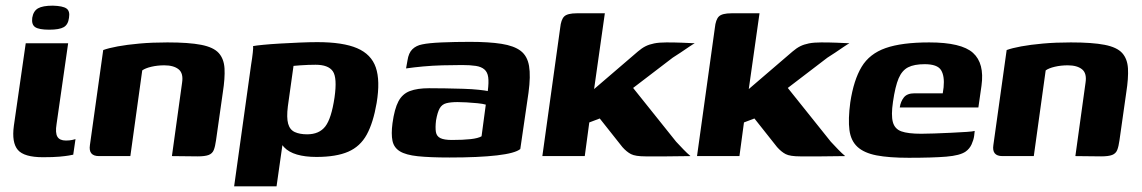

<svg xmlns="http://www.w3.org/2000/svg" viewBox="-20 -552 4038 679"><path d="M132 4Q65 4 43 -22Q21 -48 29 -107L71 -399H221L180 -113Q175 -82 183 -68.5Q191 -55 213 -55Q226 -55 235 -57Q244 -59 247 -60L239 -5Q235 -4 223.5 -2Q212 0 190.5 2Q169 4 132 4ZM154 -447Q118 -447 104.5 -456Q91 -465 94 -489Q98 -513 114.5 -522.5Q131 -532 167 -532Q202 -531 215 -522Q228 -513 224 -489Q221 -465 205.5 -456Q190 -447 154 -447Z M330 0Q292 0 298 -39L345 -375Q364 -382 396.5 -388Q429 -394 473.5 -398Q518 -402 572 -402Q648 -402 691.5 -393.5Q735 -385 753.5 -364.5Q772 -344 774 -310Q776 -276 768 -225L744 -56Q741 -34 736 -21.5Q731 -9 718 -4Q705 1 679 1L588 0L624 -260Q629 -293 611.5 -307Q594 -321 561 -321Q537 -321 515.5 -316Q494 -311 483 -303L441 0Z M808 107 868 -323Q872 -347 874 -366Q876 -385 875 -389Q885 -391 910.5 -393.5Q936 -396 970.5 -398Q1005 -400 1040 -401.5Q1075 -403 1102 -403Q1193 -403 1243 -381.5Q1293 -360 1309 -313.5Q1325 -267 1312 -188Q1300 -118 1277 -76Q1254 -34 1211.5 -15.5Q1169 3 1099 3Q1059 3 1030 -5.5Q1001 -14 984.5 -31.5Q968 -49 963 -74L985 -83L958 107ZM1066 -77Q1109 -77 1130.5 -105Q1152 -133 1163 -207Q1173 -277 1157 -300Q1141 -323 1096 -323Q1084 -323 1070 -322.5Q1056 -322 1042 -321Q1028 -320 1018 -319L998 -176Q993 -136 999 -114.5Q1005 -93 1022.5 -85Q1040 -77 1066 -77Z M1570 5Q1500 5 1457.5 0.5Q1415 -4 1394 -17Q1373 -30 1368 -54Q1363 -78 1368 -116Q1375 -167 1389 -193.5Q1403 -220 1429.5 -230Q1456 -240 1497 -240Q1523 -240 1555 -239.5Q1587 -239 1618.5 -238Q1650 -237 1673 -234.5Q1696 -232 1705 -230Q1709 -261 1706.5 -279Q1704 -297 1693 -306.5Q1682 -316 1662.5 -319Q1643 -322 1614 -322Q1580 -322 1544.5 -321Q1509 -320 1476.5 -317Q1444 -314 1416 -310L1421 -338Q1425 -365 1438.5 -378Q1452 -391 1473 -395Q1496 -400 1542.5 -402Q1589 -404 1642 -404Q1709 -404 1753.5 -397Q1798 -390 1821.5 -372Q1845 -354 1851 -318.5Q1857 -283 1849 -224L1820 -25Q1802 -10 1737.5 -2.5Q1673 5 1570 5ZM1578 -57Q1618 -57 1644.5 -60Q1671 -63 1683 -70L1698 -182Q1688 -185 1668.5 -187Q1649 -189 1629.5 -190Q1610 -191 1598 -191Q1574 -191 1558.5 -187Q1543 -183 1535 -169Q1527 -155 1522 -126Q1519 -101 1521.5 -85.5Q1524 -70 1537.5 -63.5Q1551 -57 1578 -57Z M1898 0 1961 -453Q1964 -483 1975.5 -494Q1987 -505 2020 -505H2119L2081 -237L2236 -370Q2250 -382 2263 -388.5Q2276 -395 2293.5 -398.5Q2311 -402 2337 -402Q2367 -402 2391.5 -401Q2416 -400 2437 -399Q2431 -396 2417 -386.5Q2403 -377 2387.5 -366.5Q2372 -356 2359 -348L2219 -241L2371 -51Q2384 -37 2397 -23.5Q2410 -10 2422 0Q2379 1 2337.5 1Q2296 1 2263 1Q2227 1 2211.5 -7Q2196 -15 2181 -32L2101 -133L2064 -119L2048 0Z M2445 0 2508 -453Q2511 -483 2522.5 -494Q2534 -505 2567 -505H2666L2628 -237L2783 -370Q2797 -382 2810 -388.5Q2823 -395 2840.5 -398.5Q2858 -402 2884 -402Q2914 -402 2938.5 -401Q2963 -400 2984 -399Q2978 -396 2964 -386.5Q2950 -377 2934.5 -366.5Q2919 -356 2906 -348L2766 -241L2918 -51Q2931 -37 2944 -23.5Q2957 -10 2969 0Q2926 1 2884.5 1Q2843 1 2810 1Q2774 1 2758.5 -7Q2743 -15 2728 -32L2648 -133L2611 -119L2595 0Z M3194 6Q3124 6 3080 -2.5Q3036 -11 3012.5 -32.5Q2989 -54 2984 -92Q2979 -130 2987 -190Q2999 -269 3027 -315.5Q3055 -362 3112 -382Q3169 -402 3266 -402Q3380 -402 3421 -365Q3462 -328 3451 -249L3440 -172H3162Q3165 -193 3176.5 -207.5Q3188 -222 3214 -222H3314L3317 -243Q3321 -283 3308 -304Q3295 -325 3250 -325Q3213 -325 3191.5 -314Q3170 -303 3158 -275Q3146 -247 3138 -192Q3131 -145 3137.5 -120.5Q3144 -96 3167.5 -87.5Q3191 -79 3238 -79Q3255 -79 3284 -80Q3313 -81 3344 -82.5Q3375 -84 3398 -85.5Q3421 -87 3427 -89L3425 -71Q3423 -57 3416 -41.5Q3409 -26 3395 -16Q3375 -2 3326.5 2Q3278 6 3194 6Z M3525 0Q3487 0 3493 -39L3540 -375Q3559 -382 3591.5 -388Q3624 -394 3668.5 -398Q3713 -402 3767 -402Q3843 -402 3886.5 -393.5Q3930 -385 3948.5 -364.5Q3967 -344 3969 -310Q3971 -276 3963 -225L3939 -56Q3936 -34 3931 -21.5Q3926 -9 3913 -4Q3900 1 3874 1L3783 0L3819 -260Q3824 -293 3806.5 -307Q3789 -321 3756 -321Q3732 -321 3710.5 -316Q3689 -311 3678 -303L3636 0Z"/></svg>

Font: Genos
Style: Bold Italic
Weight: 700
Italic angle: -8°
Version: Version 1.010